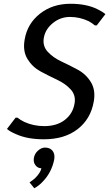

<svg xmlns="http://www.w3.org/2000/svg" viewBox="-20 -730 580 1020"><path d="M213 10Q125 10 66 -17Q34 -30 17 -45L63 -105H73Q87 -93 110 -82Q158 -60 215 -60Q282 -60 324.5 -93Q367 -126 376 -180Q384 -224 355.5 -255Q327 -286 283 -306.5Q239 -327 195.5 -350.5Q152 -374 126 -416.5Q100 -459 111 -520Q125 -604 192 -657Q259 -710 355 -710Q438 -710 496 -682Q523 -669 540 -655L494 -595H484Q470 -607 452 -617Q404 -640 352 -640Q301 -640 261 -607.5Q221 -575 213 -530Q205 -486 233.5 -455Q262 -424 306 -403.5Q350 -383 393.5 -359.5Q437 -336 463 -293.5Q489 -251 478 -190Q462 -98 392.5 -44Q323 10 213 10ZM162 270 137 239Q152 229 166 217Q195 188 200 164Q181 164 168.5 148Q156 132 160 109Q164 86 182 70Q200 54 219 54Q246 54 259.5 71.5Q273 89 268 118Q254 186 208 234Q187 257 162 270Z"/></svg>

Font: Scada
Style: Italic
Weight: 400
Italic angle: -10°
Designer: Jovanny Lemonad
Foundry: Jovanny Lemonad
Version: Version 4.100;PS 004.100;hotconv 1.0.88;makeotf.lib2.5.64775